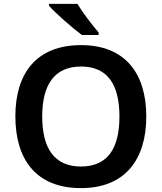

<svg xmlns="http://www.w3.org/2000/svg" viewBox="-20 -957 831 987"><path d="M378 -937H232V-927C265 -890 352 -813 401 -777H487V-790C455 -827 405 -892 378 -937ZM732 -358C732 -580 623 -725 397 -725C166 -725 59 -579 59 -359C59 -137 166 10 396 10C623 10 732 -137 732 -358ZM197 -358C197 -518 257 -615 397 -615C536 -615 594 -518 594 -358C594 -198 536 -101 396 -101C257 -101 197 -198 197 -358Z"/></svg>

Font: Noto Kufi Arabic SemiBold
Style: Regular
Weight: 600
Designer: Monotype Design Team, David Williams, Khaled Hosny
Foundry: Google LLC
Version: Version 2.109